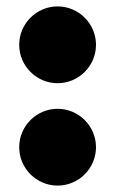

<svg xmlns="http://www.w3.org/2000/svg" viewBox="-20 -570 359 600"><path d="M40 -430C40 -364 94 -310 160 -310C226 -310 280 -364 280 -430C280 -496 226 -550 160 -550C94 -550 40 -496 40 -430ZM40 -110C40 -44 94 10 160 10C226 10 280 -44 280 -110C280 -176 226 -230 160 -230C94 -230 40 -176 40 -110Z"/></svg>

Font: Bodoni* 36pt Fatface
Style: Regular
Weight: 900
Version: Version 2.3